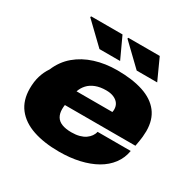

<svg xmlns="http://www.w3.org/2000/svg" viewBox="-162 -889 1064 1063"><g transform="rotate(30 369.5 -357.0)"><path d="M345 12Q249 12 178.5 -12Q108 -36 69.5 -85.5Q31 -135 31 -211Q31 -255 42 -291Q53 -327 73 -356Q99 -418 147 -458.5Q195 -499 260 -519.5Q325 -540 401 -540Q498 -540 566.5 -517.5Q635 -495 671.5 -448Q708 -401 708 -328Q708 -313 706 -291.5Q704 -270 696 -228H245Q244 -222 243.5 -214.5Q243 -207 243 -201Q243 -173 254.5 -153.5Q266 -134 290.5 -124.5Q315 -115 351 -115Q380 -115 402 -121Q424 -127 439 -137.5Q454 -148 463.5 -161.5Q473 -175 476 -190H688Q680 -142 651.5 -104Q623 -66 578 -40.5Q533 -15 474 -1.5Q415 12 345 12ZM263 -326H492Q493 -330 493.5 -334.5Q494 -339 494 -343Q494 -364 483.5 -379.5Q473 -395 452.5 -404Q432 -413 403 -413Q365 -413 336.5 -402Q308 -391 290 -371.5Q272 -352 263 -326ZM494 -592 361 -720 363 -726H564L625 -592ZM256 -592 123 -720 126 -726H326L388 -592Z"/></g></svg>

Font: Archivo SemiExpanded Black
Style: Italic
Weight: 900
Width: 6
Italic angle: -10°
Designer: Hector Gatti
Foundry: Omnibus-Type
Version: Version 2.001